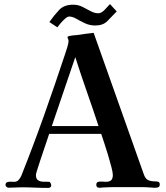

<svg xmlns="http://www.w3.org/2000/svg" viewBox="-20 -915 814 941"><path d="M463 -297Q435 -382 405.5 -466Q376 -550 349 -635Q320 -550 291.5 -466Q263 -382 234 -297ZM763 -10Q763 5 744 5Q738 5 732 5Q726 5 719 4Q694 2 667.5 2Q641 2 615 2Q582 2 549 2Q516 2 482 4Q478 5 474 5Q470 5 466 5Q452 5 452 -9Q452 -21 460.5 -23.5Q469 -26 480 -25Q491 -24 498 -24Q516 -24 524.5 -31.5Q533 -39 533 -58Q533 -69 526 -96.5Q519 -124 509 -157Q499 -190 489.5 -218.5Q480 -247 476 -259H221Q219 -253 212 -232Q205 -211 195.5 -183Q186 -155 177 -128Q168 -101 162 -81.5Q156 -62 156 -58Q156 -39 166 -32Q176 -25 191 -24.5Q206 -24 220 -24Q225 -24 228 -17.5Q231 -11 231 -6Q231 0 226.5 3Q222 6 217 6Q184 6 151.5 4.5Q119 3 87 3Q71 3 55 4Q39 5 22 5Q17 5 12 1Q7 -3 7 -8Q7 -19 15 -22Q23 -25 33.5 -24.5Q44 -24 51 -24Q64 -24 72.5 -34.5Q81 -45 85 -55Q144 -203 197 -352.5Q250 -502 300 -653Q304 -664 310 -684Q316 -704 316 -714Q316 -720 313.5 -724.5Q311 -729 311 -733Q311 -737 321 -739Q331 -741 342 -742Q353 -743 356 -743Q377 -746 397.5 -749Q418 -752 439 -754L684 -63Q692 -39 705.5 -32.5Q719 -26 742 -26Q751 -26 757 -23.5Q763 -21 763 -10ZM552 -859Q528 -834 506.5 -812Q485 -790 447 -790Q420 -790 396.5 -801Q373 -812 354 -823Q335 -834 319 -834Q311 -834 299 -823.5Q287 -813 276.5 -800.5Q266 -788 261 -781L222 -807Q245 -840 269.5 -866Q294 -892 338 -892Q363 -892 384 -881.5Q405 -871 424 -860.5Q443 -850 462 -850Q477 -850 493.5 -867.5Q510 -885 519 -895Z"/></svg>

Font: Kaisei Tokumin
Style: Bold
Weight: 700
Designer: Font-Kai, 金井和夫
Foundry: KAZUO KANAI
Version: Version 5.003